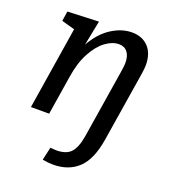

<svg xmlns="http://www.w3.org/2000/svg" viewBox="-141 -645 883 990"><g transform="rotate(20 300.5 -150.0)"><path d="M538 -405Q538 -392 534 -362L472 26Q454 140 401 190Q348 240 263 240Q235 240 205 234L221 163Q245 165 254 165Q307 165 332.5 138.5Q358 112 369 49L431 -340Q435 -368 435 -379Q435 -418 418.5 -439Q402 -460 372 -460Q336 -460 298.5 -432.5Q261 -405 231 -349.5Q201 -294 189 -214L155 0H55L127 -453L55 -473L63 -527L234 -534L207 -398Q247 -469 302.5 -504.5Q358 -540 414 -540Q471 -540 504.5 -504.5Q538 -469 538 -405Z"/></g></svg>

Font: Bitter Pro Medium
Style: Italic
Weight: 500
Italic angle: -9°
Designer: Sol Matas, and Bitter project Authors
Foundry: Sol Matas
Version: Version 1.010